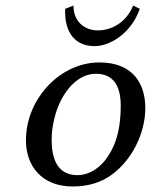

<svg xmlns="http://www.w3.org/2000/svg" viewBox="-20 -665 546 695"><path d="M146 -346C107 -301 74 -237 74 -156C74 -66 130 10 243 10C298 10 346 -4 385 -33C459 -87 506 -184 506 -274C506 -360 463 -439 340 -439C261 -439 192 -399 146 -346ZM327 -398C388 -398 417 -357 417 -283C417 -176 389 -121 359 -83C327 -44 289 -31 261 -31C184 -31 167 -96 167 -160C167 -184 170 -207 175 -228C193 -315 251 -398 327 -398ZM246 -645 216 -633C212 -548 252 -498 322 -498C381 -498 456 -547 486 -633L462 -645C439 -587 387 -555 335 -555C281 -555 245 -592 246 -645Z"/></svg>

Font: Libertinus Sans
Style: Italic
Weight: 400
Italic angle: -12°
Designer: Philipp H. Poll, Khaled Hosny
Foundry: Caleb Maclennan
Version: Version 7.050;RELEASE